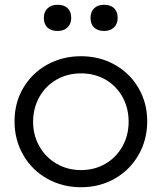

<svg xmlns="http://www.w3.org/2000/svg" viewBox="-20 -775 679 806"><path d="M41 -266Q41 -343 77.5 -405.5Q114 -468 178 -503.5Q242 -539 320 -539Q398 -539 461.5 -503.5Q525 -468 561.5 -405.5Q598 -343 598 -266Q598 -188 561.5 -124.5Q525 -61 461.5 -25Q398 11 320 11Q242 11 178 -25Q114 -61 77.5 -124.5Q41 -188 41 -266ZM520 -264Q520 -321 494.5 -367.5Q469 -414 423.5 -440.5Q378 -467 320 -467Q263 -467 217 -440.5Q171 -414 145 -367.5Q119 -321 119 -264Q119 -207 145.5 -160.5Q172 -114 218 -87.5Q264 -61 320 -61Q377 -61 422.5 -87.5Q468 -114 494 -160.5Q520 -207 520 -264ZM360 -700Q360 -725 375 -740Q390 -755 417 -755Q444 -755 459 -740.5Q474 -726 474 -700Q474 -675 458.5 -660Q443 -645 417 -645Q390 -645 375 -659.5Q360 -674 360 -700ZM164 -700Q164 -725 179.5 -740Q195 -755 222 -755Q249 -755 264 -740.5Q279 -726 279 -700Q279 -675 263.5 -660Q248 -645 222 -645Q194 -645 179 -659.5Q164 -674 164 -700Z"/></svg>

Font: Lexend HM
Style: Regular
Weight: 400
Designer: Bonnie Shaver-Troup, Thomas Jockin, Octavio Pardo
Foundry: Lexend
Version: Version 1.091